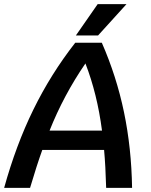

<svg xmlns="http://www.w3.org/2000/svg" viewBox="-62 -906 729 926"><path d="M440 -183H142Q115 -108 83 0H-42Q15 -206 99 -377.5Q183 -549 301 -700H429Q500 -538 536 -365Q572 -192 575 0H450Q447 -107 440 -183ZM430 -276Q407 -453 350 -600Q245 -447 177 -276ZM409 -886H548L411 -735H304Z"/></svg>

Font: Krub SemiBold
Style: Italic
Weight: 600
Italic angle: -8°
Designer: Ekaluck Peanpanawate
Foundry: Cadson Demak Co.,Ltd.
Version: Version 1.000; ttfautohint (v1.6)